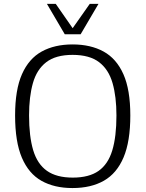

<svg xmlns="http://www.w3.org/2000/svg" viewBox="-20 -955 748 987"><path d="M352.5 11.7Q259.3 11.7 193.4 -25.4Q127.4 -62.5 92.5 -144.3Q57.6 -226.1 57.6 -361.3Q57.6 -493.7 93 -573.7Q128.4 -653.8 194.6 -690.2Q260.7 -726.6 353 -726.6Q445.8 -726.6 512.2 -690.2Q578.6 -653.8 614.3 -573.7Q649.9 -493.7 649.9 -361.8Q649.9 -228 615.2 -146Q580.6 -64 514.2 -26.1Q447.8 11.7 352.5 11.7ZM354 -42Q437.5 -42 486.6 -76.4Q535.6 -110.8 557.1 -181.6Q578.6 -252.4 578.6 -361.3Q578.6 -458 558.6 -527.8Q538.6 -597.7 489.5 -635.3Q440.4 -672.9 353 -672.9Q266.6 -672.9 217.8 -635.3Q168.9 -597.7 149.2 -527.8Q129.4 -458 129.4 -361.8Q129.4 -253.9 150.6 -182.9Q171.9 -111.8 221.2 -76.9Q270.5 -42 354 -42ZM313 -778.8 221.2 -935.1H266.6L353.5 -810.1L441.4 -935.1H486.3L394.5 -778.8Z"/></svg>

Font: Pontano Sans Light
Style: Regular
Weight: 300
Designer: Vernon Adams
Foundry: Vernon Adams
Version: Version 2.001